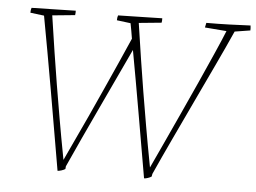

<svg xmlns="http://www.w3.org/2000/svg" viewBox="-48 -707 1036 776"><g transform="rotate(5 469.5 -319.5)"><path d="M212 7Q184 -157 156.5 -315Q129 -473 103 -613L47 -620Q47 -632 50 -640Q98 -641 143 -642Q188 -643 229 -644Q229 -640 229 -635Q229 -630 228 -626L136 -617Q148 -536 158 -470.5Q168 -405 178.5 -342Q189 -279 201.5 -206.5Q214 -134 232 -39Q247 -72 269.5 -119.5Q292 -167 318 -223.5Q344 -280 370.5 -339Q397 -398 421.5 -452.5Q446 -507 465 -551Q460 -583 454 -613L398 -620Q398 -632 401 -640Q449 -641 494 -642Q539 -643 580 -644Q580 -640 580 -635Q580 -630 579 -626L487 -617Q499 -536 509 -470.5Q519 -405 529.5 -342Q540 -279 552.5 -206.5Q565 -134 583 -39Q601 -77 628 -136Q655 -195 686.5 -263Q718 -331 748.5 -399Q779 -467 804 -523.5Q829 -580 843 -615L755 -622Q756 -626 757 -631.5Q758 -637 759 -641Q809 -641 852 -642.5Q895 -644 938 -646Q939 -641 939 -635.5Q939 -630 939 -626L876 -616Q847 -551 811.5 -476Q776 -401 738.5 -321.5Q701 -242 664 -163.5Q627 -85 595 -14L593 -3Q587 1 578 4Q569 7 563 7Q540 -126 517.5 -256Q495 -386 473 -506Q416 -384 356 -256.5Q296 -129 244 -14L243 -3Q237 1 227.5 4Q218 7 212 7Z"/></g></svg>

Font: Labrada ExtraLight
Style: Italic
Weight: 200
Italic angle: -7°
Designer: Mercedes Jáuregui
Foundry: Omnibus-Type Team
Version: Version 1.000; ttfautohint (v1.8.4.7-5d5b)